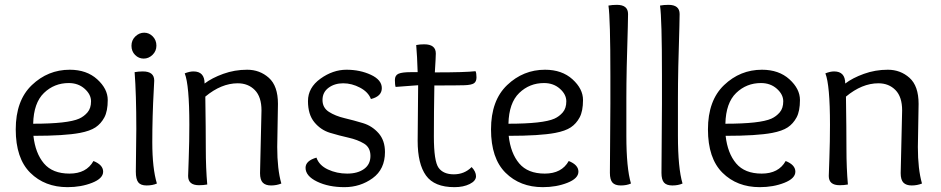

<svg xmlns="http://www.w3.org/2000/svg" viewBox="-20 -763 3888 793"><path d="M268 -475Q338 -475 381.5 -435.5Q425 -396 425 -350Q425 -304 411 -278Q397 -252 374.5 -237Q352 -222 310 -214Q246 -202 118 -202Q126 -130 161.5 -88Q197 -46 267 -46Q337 -46 366 -98Q406 -82 406 -54Q406 -26 360.5 -8Q315 10 259 10Q165 10 105 -49.5Q45 -109 45 -228.5Q45 -348 111.5 -411.5Q178 -475 268 -475ZM264 -420Q204 -420 161.5 -379Q119 -338 117 -252Q260 -252 307 -273Q327 -282 341.5 -299Q356 -316 356 -344.5Q356 -373 329.5 -396.5Q303 -420 264 -420Z M541 -54 543 -231Q543 -374 536 -465Q552 -468 570 -468Q617 -468 617 -430Q617 -425 615 -390Q609 -283 609 -175.5Q609 -68 628 -5Q610 3 585.5 3Q561 3 551 -10Q541 -23 541 -54ZM626 -574.5Q626 -552 610 -536.5Q594 -521 573.5 -521Q553 -521 538 -536Q523 -551 523 -574Q523 -597 539 -612.5Q555 -628 575.5 -628Q596 -628 611 -612.5Q626 -597 626 -574.5Z M1054 -48 1060 -307Q1060 -363 1032.5 -391Q1005 -419 962 -419Q894 -419 828 -364Q830 -228 830 -148.5Q830 -69 836 -1Q820 2 802 2Q757 2 757 -36Q757 -40 759.5 -109.5Q762 -179 762 -248Q762 -412 743 -460Q763 -468 779 -468Q825 -468 825 -418Q855 -441 902 -458Q949 -475 1001 -475Q1053 -475 1090.5 -441.5Q1128 -408 1128 -334L1125 -156Q1125 -64 1142 -5Q1122 3 1099.5 3Q1077 3 1065.5 -8.5Q1054 -20 1054 -48Z M1512 -354Q1501 -383 1467 -401Q1433 -419 1397.5 -419Q1362 -419 1337 -400.5Q1312 -382 1312 -350Q1312 -318 1338.5 -301Q1365 -284 1403 -275Q1441 -266 1479 -254.5Q1517 -243 1543.5 -213Q1570 -183 1570 -135Q1570 -64 1519 -27Q1468 10 1402.5 10Q1337 10 1289.5 -13Q1242 -36 1242 -70Q1242 -99 1287 -112Q1298 -80 1334.5 -63Q1371 -46 1414 -46Q1457 -46 1483.5 -65Q1510 -84 1510 -119Q1510 -154 1483.5 -170Q1457 -186 1419 -194.5Q1381 -203 1343 -214.5Q1305 -226 1278.5 -258Q1252 -290 1252 -345.5Q1252 -401 1303.5 -438Q1355 -475 1411 -475Q1467 -475 1512 -454Q1557 -433 1557 -399Q1557 -365 1512 -354Z M1707 -411Q1704 -411 1614 -404Q1611 -413 1611 -432.5Q1611 -452 1626 -458.5Q1641 -465 1677 -465H1705Q1703 -532 1699 -577Q1714 -580 1732 -580Q1780 -580 1780 -542Q1780 -528 1776 -464Q1903 -464 1944 -469Q1948 -461 1948 -443.5Q1948 -426 1937.5 -419Q1927 -412 1898.5 -411Q1870 -410 1774 -410Q1772 -302 1772 -199.5Q1772 -97 1791.5 -70Q1811 -43 1854.5 -43Q1898 -43 1928 -73Q1946 -54 1946 -35Q1946 -16 1920 -3Q1894 10 1857 10Q1774 10 1739.5 -38Q1705 -86 1705 -181Q1707 -362 1707 -411Z M2231 -475Q2301 -475 2344.5 -435.5Q2388 -396 2388 -350Q2388 -304 2374 -278Q2360 -252 2337.5 -237Q2315 -222 2273 -214Q2209 -202 2081 -202Q2089 -130 2124.5 -88Q2160 -46 2230 -46Q2300 -46 2329 -98Q2369 -82 2369 -54Q2369 -26 2323.5 -8Q2278 10 2222 10Q2128 10 2068 -49.5Q2008 -109 2008 -228.5Q2008 -348 2074.5 -411.5Q2141 -475 2231 -475ZM2227 -420Q2167 -420 2124.5 -379Q2082 -338 2080 -252Q2223 -252 2270 -273Q2290 -282 2304.5 -299Q2319 -316 2319 -344.5Q2319 -373 2292.5 -396.5Q2266 -420 2227 -420Z M2499 -49 2501 -335V-451Q2501 -687 2493 -740Q2509 -743 2528 -743Q2574 -743 2574 -705Q2574 -701 2573 -652Q2567 -470 2567 -358V-202Q2567 -69 2586 -5Q2568 3 2544 3Q2520 3 2509.5 -9Q2499 -21 2499 -49Z M2712 -49 2714 -335V-451Q2714 -687 2706 -740Q2722 -743 2741 -743Q2787 -743 2787 -705Q2787 -701 2786 -652Q2780 -470 2780 -358V-202Q2780 -69 2799 -5Q2781 3 2757 3Q2733 3 2722.5 -9Q2712 -21 2712 -49Z M3127 -475Q3197 -475 3240.5 -435.5Q3284 -396 3284 -350Q3284 -304 3270 -278Q3256 -252 3233.5 -237Q3211 -222 3169 -214Q3105 -202 2977 -202Q2985 -130 3020.5 -88Q3056 -46 3126 -46Q3196 -46 3225 -98Q3265 -82 3265 -54Q3265 -26 3219.5 -8Q3174 10 3118 10Q3024 10 2964 -49.5Q2904 -109 2904 -228.5Q2904 -348 2970.5 -411.5Q3037 -475 3127 -475ZM3123 -420Q3063 -420 3020.5 -379Q2978 -338 2976 -252Q3119 -252 3166 -273Q3186 -282 3200.5 -299Q3215 -316 3215 -344.5Q3215 -373 3188.5 -396.5Q3162 -420 3123 -420Z M3700 -48 3706 -307Q3706 -363 3678.5 -391Q3651 -419 3608 -419Q3540 -419 3474 -364Q3476 -228 3476 -148.5Q3476 -69 3482 -1Q3466 2 3448 2Q3403 2 3403 -36Q3403 -40 3405.5 -109.5Q3408 -179 3408 -248Q3408 -412 3389 -460Q3409 -468 3425 -468Q3471 -468 3471 -418Q3501 -441 3548 -458Q3595 -475 3647 -475Q3699 -475 3736.5 -441.5Q3774 -408 3774 -334L3771 -156Q3771 -64 3788 -5Q3768 3 3745.5 3Q3723 3 3711.5 -8.5Q3700 -20 3700 -48Z"/></svg>

Font: Overlock
Style: Regular
Weight: 400
Designer: Dario Muhafara
Foundry: Dario Manuel Muhafara
Version: Version 1.002